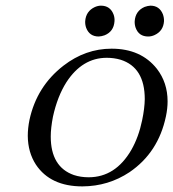

<svg xmlns="http://www.w3.org/2000/svg" viewBox="-20 -646 612 678"><path d="M455.6 -570.8Q458 -607.4 490.7 -621.6Q501.5 -625.5 511.2 -626Q543 -626 555.2 -595.7Q559.6 -583.5 559.1 -570.8Q556.6 -536.1 525.4 -522Q514.6 -517.1 503.4 -517.1Q470.2 -517.1 459 -547.9Q455.1 -559.1 455.6 -570.8ZM280.8 -570.8Q283.2 -606.4 314.9 -621.1Q326.2 -626 336.4 -626Q369.6 -626 381.3 -594.2Q385.3 -582.5 384.3 -570.8Q381.8 -534.7 349.6 -521.5Q338.9 -517.6 328.6 -517.1Q295.9 -517.1 284.2 -547.9Q280.3 -559.1 280.8 -570.8ZM356.9 -441.9Q270.5 -441.9 214.4 -355.5Q182.6 -305.2 167 -233.9Q159.2 -193.4 159.2 -164.1Q159.2 -56.2 241.2 -27.8Q265.1 -20 293 -20Q387.7 -20 443.8 -116.7Q469.7 -162.1 481.9 -221.2Q490.7 -263.2 491.2 -295.9Q491.2 -408.2 405.8 -435.1Q382.8 -441.9 356.9 -441.9ZM565.9 -234.9Q539.1 -107.4 437.5 -38.1Q362.8 11.7 271 12.2Q158.2 12.2 106.9 -64.5Q78.6 -107.9 78.1 -166Q78.1 -192.9 84 -222.2Q109.4 -340.8 204.1 -414.1Q281.7 -474.1 374 -474.1Q478 -474.1 534.2 -402.8Q571.8 -354 571.8 -288.1Q571.8 -262.7 565.9 -234.9Z"/></svg>

Font: Linux Libertine Capitals O
Style: Bold Italic Samll Caps
Weight: 400
Italic angle: -12°
Designer: Philipp H. Poll
Foundry: Philipp H. Poll
Version: Version 5.0.4